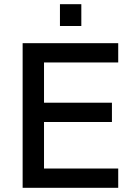

<svg xmlns="http://www.w3.org/2000/svg" viewBox="-20 -896 634 916"><path d="M88 0V-690H544V-598H190V-406H514V-314H190V-92H544V0ZM266 -772V-876H368V-772Z"/></svg>

Font: Oxanium Medium
Style: Regular
Weight: 500
Designer: Severin Meyer
Version: Version 1.001